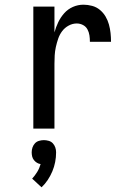

<svg xmlns="http://www.w3.org/2000/svg" viewBox="-20 -548 540 818"><path d="M122 0V-520H212V-410Q218 -432 228 -453Q238 -474 253.5 -491.5Q269 -509 290.5 -518.5Q312 -528 336 -528Q354 -528 372.5 -523Q391 -518 405.5 -506Q420 -494 429.5 -478Q439 -462 444 -444Q449 -426 451 -407.5Q453 -389 453 -370H363Q363 -384 361 -397.5Q359 -411 352.5 -423Q346 -435 333.5 -441.5Q321 -448 307 -448Q289 -448 272.5 -439Q256 -430 245 -415.5Q234 -401 228 -383.5Q222 -366 218 -348Q214 -330 213 -312Q212 -294 212 -276V0ZM157 250 117 213Q129 200 138.5 184.5Q148 169 153 151Q145 150 137.5 145.5Q130 141 124.5 134Q119 127 117 118.5Q115 110 115 101Q115 90 118.5 80Q122 70 129 62.5Q136 55 146.5 52Q157 49 167 49Q177 49 187.5 52Q198 55 205 62.5Q212 70 215.5 80Q219 90 219 101Q219 122 215 142.5Q211 163 203 182Q195 201 183.5 218.5Q172 236 157 250Z"/></svg>

Font: Iosevka Medium
Style: Regular
Weight: 500
Monospace: yes
Designer: Belleve Invis
Foundry: Belleve Invis
Version: Version 32.5.0; ttfautohint (v1.8.4)